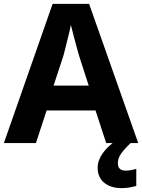

<svg xmlns="http://www.w3.org/2000/svg" viewBox="-20 -737 732 989"><path d="M527 0 472 -168H220L165 0H0L251 -717H439L692 0ZM387 -451Q383 -466 374.5 -496Q366 -526 358 -557.5Q350 -589 345 -609Q341 -586 333.5 -556.5Q326 -527 319 -498.5Q312 -470 307 -451L256 -296H437ZM587 104Q587 124 598 133Q609 142 627 142Q642 142 657 139Q672 136 682 133V221Q666 225 648 228.5Q630 232 606 232Q550 232 516.5 204Q483 176 483 127Q483 51 588 -21L653 0Q619 32 603 55.5Q587 79 587 104Z"/></svg>

Font: Noto Sans Georgian Bold
Style: Regular
Weight: 700
Designer: Monotype Design Team, Akaki Razmadze
Foundry: Google LLC
Version: Version 2.005; ttfautohint (v1.8.4.7-5d5b)